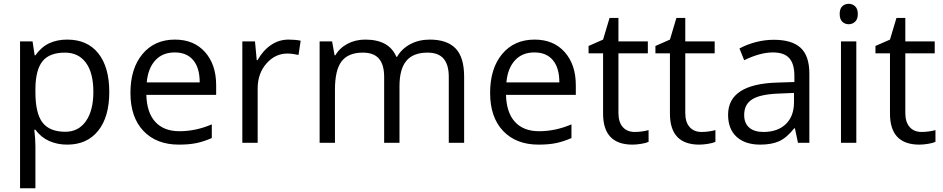

<svg xmlns="http://www.w3.org/2000/svg" viewBox="-20 -754 4981 1014"><path d="M335 9.8Q282.7 9.8 239.5 -9.5Q196.3 -28.8 167 -68.8H161.1Q167 -22 167 20V240.2H85.9V-535.2H151.9L163.1 -461.9H167Q198.2 -505.9 239.7 -525.4Q281.2 -544.9 335 -544.9Q441.4 -544.9 499.3 -472.2Q557.1 -399.4 557.1 -268.1Q557.1 -136.2 498.3 -63.2Q439.5 9.8 335 9.8ZM323.2 -476.1Q241.2 -476.1 204.6 -430.7Q168 -385.3 167 -286.1V-268.1Q167 -155.3 204.6 -106.7Q242.2 -58.1 325.2 -58.1Q394.5 -58.1 433.8 -114.3Q473.1 -170.4 473.1 -269Q473.1 -369.1 433.8 -422.6Q394.5 -476.1 323.2 -476.1Z M924.8 9.8Q806.2 9.8 737.5 -62.5Q668.9 -134.8 668.9 -263.2Q668.9 -392.6 732.7 -468.8Q796.4 -544.9 903.8 -544.9Q1004.4 -544.9 1063 -478.8Q1121.6 -412.6 1121.6 -304.2V-252.9H752.9Q755.4 -158.7 800.5 -109.9Q845.7 -61 927.7 -61Q1014.2 -61 1098.6 -97.2V-24.9Q1055.7 -6.3 1017.3 1.7Q979 9.8 924.8 9.8ZM902.8 -477.1Q838.4 -477.1 800 -435.1Q761.7 -393.1 754.9 -318.8H1034.7Q1034.7 -395.5 1000.5 -436.3Q966.3 -477.1 902.8 -477.1Z M1503.9 -544.9Q1539.6 -544.9 1567.9 -539.1L1556.6 -463.9Q1523.4 -471.2 1498 -471.2Q1433.1 -471.2 1387 -418.5Q1340.8 -365.7 1340.8 -287.1V0H1259.8V-535.2H1326.7L1335.9 -436H1339.8Q1369.6 -488.3 1411.6 -516.6Q1453.6 -544.9 1503.9 -544.9Z M2350.1 0V-348.1Q2350.1 -412.1 2322.8 -444.1Q2295.4 -476.1 2237.8 -476.1Q2162.1 -476.1 2126 -432.6Q2089.8 -389.2 2089.8 -298.8V0H2008.8V-348.1Q2008.8 -412.1 1981.4 -444.1Q1954.1 -476.1 1896 -476.1Q1819.8 -476.1 1784.4 -430.4Q1749 -384.8 1749 -280.8V0H1668V-535.2H1733.9L1747.1 -461.9H1751Q1773.9 -501 1815.7 -522.9Q1857.4 -544.9 1909.2 -544.9Q2034.7 -544.9 2073.2 -454.1H2077.1Q2101.1 -496.1 2146.5 -520.5Q2191.9 -544.9 2250 -544.9Q2340.8 -544.9 2386 -498.3Q2431.2 -451.7 2431.2 -349.1V0Z M2824.2 9.8Q2705.6 9.8 2637 -62.5Q2568.4 -134.8 2568.4 -263.2Q2568.4 -392.6 2632.1 -468.8Q2695.8 -544.9 2803.2 -544.9Q2903.8 -544.9 2962.4 -478.8Q3021 -412.6 3021 -304.2V-252.9H2652.3Q2654.8 -158.7 2700 -109.9Q2745.1 -61 2827.1 -61Q2913.6 -61 2998 -97.2V-24.9Q2955.1 -6.3 2916.7 1.7Q2878.4 9.8 2824.2 9.8ZM2802.2 -477.1Q2737.8 -477.1 2699.5 -435.1Q2661.1 -393.1 2654.3 -318.8H2934.1Q2934.1 -395.5 2899.9 -436.3Q2865.7 -477.1 2802.2 -477.1Z M3332 -57.1Q3353.5 -57.1 3373.5 -60.3Q3393.6 -63.5 3405.3 -66.9V-4.9Q3392.1 1.5 3366.5 5.6Q3340.8 9.8 3320.3 9.8Q3165 9.8 3165 -153.8V-472.2H3088.4V-511.2L3165 -544.9L3199.2 -659.2H3246.1V-535.2H3401.4V-472.2H3246.1V-157.2Q3246.1 -108.9 3269 -83Q3292 -57.1 3332 -57.1Z M3685.1 -57.1Q3706.5 -57.1 3726.6 -60.3Q3746.6 -63.5 3758.3 -66.9V-4.9Q3745.1 1.5 3719.5 5.6Q3693.8 9.8 3673.3 9.8Q3518.1 9.8 3518.1 -153.8V-472.2H3441.4V-511.2L3518.1 -544.9L3552.2 -659.2H3599.1V-535.2H3754.4V-472.2H3599.1V-157.2Q3599.1 -108.9 3622.1 -83Q3645 -57.1 3685.1 -57.1Z M4194.3 0 4178.2 -76.2H4174.3Q4134.3 -25.9 4094.5 -8.1Q4054.7 9.8 3995.1 9.8Q3915.5 9.8 3870.4 -31.2Q3825.2 -72.3 3825.2 -147.9Q3825.2 -310.1 4084.5 -317.9L4175.3 -320.8V-354Q4175.3 -417 4148.2 -447Q4121.1 -477.1 4061.5 -477.1Q3994.6 -477.1 3910.2 -436L3885.3 -498Q3924.8 -519.5 3971.9 -531.7Q4019 -543.9 4066.4 -543.9Q4162.1 -543.9 4208.3 -501.5Q4254.4 -459 4254.4 -365.2V0ZM4011.2 -57.1Q4086.9 -57.1 4130.1 -98.6Q4173.3 -140.1 4173.3 -214.8V-263.2L4092.3 -259.8Q3995.6 -256.3 3952.9 -229.7Q3910.2 -203.1 3910.2 -147Q3910.2 -103 3936.8 -80.1Q3963.4 -57.1 4011.2 -57.1Z M4502.4 0H4421.4V-535.2H4502.4ZM4414.6 -680.2Q4414.6 -708 4428.2 -720.9Q4441.9 -733.9 4462.4 -733.9Q4481.9 -733.9 4496.1 -720.7Q4510.3 -707.5 4510.3 -680.2Q4510.3 -652.8 4496.1 -639.4Q4481.9 -626 4462.4 -626Q4441.9 -626 4428.2 -639.4Q4414.6 -652.8 4414.6 -680.2Z M4847.2 -57.1Q4868.7 -57.1 4888.7 -60.3Q4908.7 -63.5 4920.4 -66.9V-4.9Q4907.2 1.5 4881.6 5.6Q4856 9.8 4835.4 9.8Q4680.2 9.8 4680.2 -153.8V-472.2H4603.5V-511.2L4680.2 -544.9L4714.4 -659.2H4761.2V-535.2H4916.5V-472.2H4761.2V-157.2Q4761.2 -108.9 4784.2 -83Q4807.1 -57.1 4847.2 -57.1Z"/></svg>

Font: f0_4961  
Style: Regular
Weight: 400
Foundry: Ascender Corporation
Version: Version 1.10